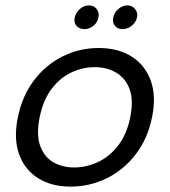

<svg xmlns="http://www.w3.org/2000/svg" viewBox="-20 -685 630 712"><path d="M242 7Q171 7 121.5 -24Q72 -55 51 -112.5Q30 -170 46 -249Q62 -329 106 -387Q150 -445 212.5 -476Q275 -507 346 -507Q417 -507 467 -476Q517 -445 538.5 -387.5Q560 -330 544 -251Q528 -171 483.5 -113Q439 -55 376 -24Q313 7 242 7ZM255 -64Q299 -64 342 -83.5Q385 -103 417.5 -144.5Q450 -186 463 -250Q476 -315 460 -356Q444 -397 409.5 -416.5Q375 -436 331 -436Q287 -436 245 -416.5Q203 -397 171.5 -355.5Q140 -314 127 -250Q114 -185 129 -144Q144 -103 177.5 -83.5Q211 -64 255 -64ZM293 -577Q274 -577 263.5 -589.5Q253 -602 257 -620Q261 -638 276 -651.5Q291 -665 310 -665Q328 -665 338.5 -651.5Q349 -638 345 -620Q342 -602 326.5 -589.5Q311 -577 293 -577ZM435 -577Q416 -577 406 -589.5Q396 -602 400 -620Q403 -638 418.5 -651.5Q434 -665 453 -665Q470 -665 481 -651.5Q492 -638 488 -620Q484 -602 468.5 -589.5Q453 -577 435 -577Z"/></svg>

Font: Albert Sans
Style: Italic
Weight: 400
Italic angle: -11.25°
Designer: Andreas Rasmussen
Foundry: a.Foundry
Version: Version 1.025